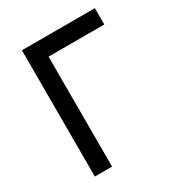

<svg xmlns="http://www.w3.org/2000/svg" viewBox="-162 -797 822 886"><g transform="rotate(-30 248.5 -354.5)"><path d="M177.7 -604.5V-18.6H159.2H156.2H152.3H143.6H133.8H127H120.1H112.3H104.5H85.9V-691.4H474.6V-673.8V-671.9V-668V-665V-662.1Q474.6 -663.1 474.6 -656.2V-649.4V-643.6V-637.7V-629.9V-622.1V-604.5Z"/></g></svg>

Font: LeFont
Style: Default
Weight: 400
Designer: Leryon MEDIA
Version: Version 1.0